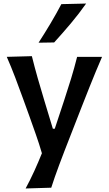

<svg xmlns="http://www.w3.org/2000/svg" viewBox="-20 -862 619 1094"><path d="M126 211.9Q152.8 162.1 175.8 111.6Q198.7 61 218.8 11.2Q203.1 -42.5 183.8 -97.4Q164.6 -152.3 146 -204.1L110.8 -301.3Q89.8 -359.4 66.9 -419.9Q43.9 -480.5 18.6 -538.1L161.6 -542Q177.7 -477.1 195.3 -415.5Q212.9 -354 232.4 -289.6L281.2 -128.4H292L345.2 -289.1Q366.2 -352.5 385 -414.1Q403.8 -475.6 419.4 -538.1H561.5Q542.5 -494.1 525.6 -453.6Q508.8 -413.1 489.5 -364.7Q470.2 -316.4 443.8 -249L384.8 -97.7Q344.2 5.4 317.4 77.4Q290.5 149.4 272 207.5ZM199.7 -618.7Q235.4 -673.8 268.1 -728.8Q300.8 -783.7 329.6 -838.4L470.7 -841.8Q430.7 -784.7 384.3 -729.5Q337.9 -674.3 288.6 -620.1Z"/></svg>

Font: Pinar-DS3-FD SemiBold
Style: Regular
Weight: 600
Designer: Amin Abedi
Version: Version 3.000